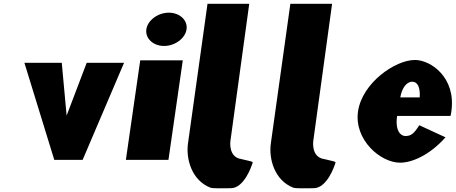

<svg xmlns="http://www.w3.org/2000/svg" viewBox="-20 -845 2410 1015"><path d="M306.5 -513H109L266.9 0H416.9L635.8 -513H438.3L332.2 -234Z M645.5 0H870.5L946.3 -526H721.3ZM753.7 -690C746.8 -642 789.8 -602 847.2 -602C904.8 -602 959.3 -642 966.2 -690C973.1 -738 930.1 -778 872.6 -778C815.1 -778 760.6 -738 753.7 -690Z M1077 -825 974.2 -90C961.3 -4.6 993.9 108.4 1091.9 147C1105.4 152.3 1160.3 150 1200.3 150C1272.6 149.7 1311.9 26 1311.9 26C1318.2 7 1325.6 13 1256.1 -4C1185.8 -13.7 1198 -99 1198 -99L1297.6 -825Z M1515 -825 1412.2 -90C1399.3 -4.6 1431.9 108.4 1529.9 147C1543.4 152.3 1598.3 150 1638.3 150C1710.6 149.7 1749.9 26 1749.9 26C1756.2 7 1763.6 13 1694.1 -4C1623.8 -13.7 1636 -99 1636 -99L1735.6 -825Z M2361.4 -232C2363.5 -238 2365.1 -249 2366.1 -256C2392 -436 2256.5 -528 2173.6 -528C2068.4 -528 1894.3 -406 1872.7 -256C1851.2 -107 1990.2 15 2095.3 15C2155.4 15 2248.6 -22 2335.1 -119L2196.6 -183C2167.3 -137 2152.5 -126 2122.5 -126C2098.8 -126 2067.8 -153 2079.2 -232ZM2096 -330C2104.3 -377 2127.5 -413 2159.6 -413C2187 -413 2202.4 -384 2198.8 -330Z"/></svg>

Font: Blink
Style: WideObl
Weight: 400
Designer: Mew Too
Foundry: Cannot Into Space Fonts
Version: Version 001.000